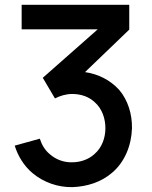

<svg xmlns="http://www.w3.org/2000/svg" viewBox="-20 -770 636 805"><path d="M479.2 -393.8C442.7 -433.3 393.8 -459.4 336.5 -467.7L521.9 -645.8V-750H70.8V-646.9H389.6L159.4 -443.8L210.4 -357.3C232.3 -368.8 258.3 -376 282.3 -376C317.7 -376 352.1 -365.6 378.1 -340.6C408.3 -313.5 421.9 -272.9 421.9 -232.3C421.9 -191.7 407.3 -151 376 -124C351 -101 316.7 -89.6 282.3 -89.6C247.9 -88.5 214.6 -101 189.6 -122.9C168.8 -139.6 155.2 -162.5 146.9 -188.5L41.7 -159.4C55.2 -115.6 80.2 -75 115.6 -44.8C162.5 -5.2 222.9 15.6 283.3 14.6C342.7 12.5 403.1 -5.2 450 -45.8C503.1 -90.6 531.2 -160.4 533.3 -232.3C534.4 -290.6 516.7 -350 479.2 -393.8Z"/></svg>

Font: Manrope Semibold
Style: Regular
Weight: 600
Width: 4
Designer: Michael Sharanda
Foundry: Michael Sharanda
Version: Version 2.000;PS 002.000;hotconv 1.0.88;makeotf.lib2.5.64775